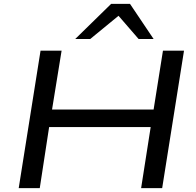

<svg xmlns="http://www.w3.org/2000/svg" viewBox="-20 -965 1005 985"><path d="M76 0 188 -705H296L247 -403H768L816 -705H924L812 0H704L753 -313H232L184 0ZM366 -765 550 -945H647L768 -765H691L588 -884L443 -765Z"/></svg>

Font: Nunito Sans 10pt Expanded Medium
Style: Italic
Weight: 500
Width: 7
Italic angle: -9°
Designer: Vernon Adams
Foundry: Vernon Adams
Version: Version 3.101;gftools[0.9.27]